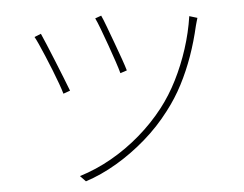

<svg xmlns="http://www.w3.org/2000/svg" viewBox="-52 -788 1104 869"><g transform="rotate(-5 500.0 -353.5)"><path d="M438 -724Q446 -707 459 -672Q472 -637 487 -596.5Q502 -556 514.5 -520.5Q527 -485 532 -467L502 -457Q497 -476 485 -512Q473 -548 458.5 -588.5Q444 -629 431 -663.5Q418 -698 410 -714ZM871 -676Q869 -670 866 -659Q863 -648 861 -641Q845 -571 822 -506Q799 -441 768 -381Q737 -321 695 -267Q645 -201 580.5 -145Q516 -89 445.5 -47.5Q375 -6 304 17L279 -9Q354 -32 424.5 -72Q495 -112 557.5 -166Q620 -220 669 -283Q711 -337 744 -402.5Q777 -468 800.5 -540.5Q824 -613 835 -687ZM159 -666Q167 -648 181.5 -613.5Q196 -579 212.5 -538Q229 -497 244 -459.5Q259 -422 268 -398L237 -387Q232 -405 221.5 -434Q211 -463 197.5 -497Q184 -531 170.5 -563Q157 -595 146 -619.5Q135 -644 129 -654Z"/></g></svg>

Font: Noto Sans HK Thin
Style: Regular
Weight: 100
Designer: Ryoko NISHIZUKA 西塚涼子 (kana, bopomofo & ideographs); Paul D. Hunt (Latin, Greek & Cyrillic); Sandoll Communications 산돌커뮤니
Foundry: Adobe
Version: Version 2.004-H2;hotconv 1.0.118;makeotfexe 2.5.65603